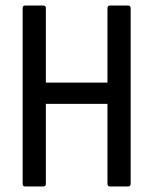

<svg xmlns="http://www.w3.org/2000/svg" viewBox="-20 -675 555 695"><path d="M71 0Q62 0 62 -10V-645Q62 -655 71 -655H137Q146 -655 146 -645V-376H369V-645Q369 -655 378 -655H444Q453 -655 453 -645V-10Q453 0 444 0H378Q369 0 369 -10V-299H146V-10Q146 0 137 0Z"/></svg>

Font: Sofia Sans Condensed Medium
Style: Regular
Weight: 500
Designer: Botio Nikoltchev, Ani Petrova
Foundry: lettersoup
Version: Version 4.101; ttfautohint (v1.8.4.7-5d5b)